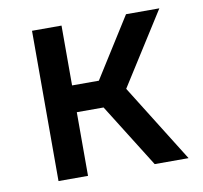

<svg xmlns="http://www.w3.org/2000/svg" viewBox="-66 -621 733 692"><g transform="rotate(-10 300.0 -275.0)"><path d="M94 0V-550H202V-331H300L438 -550H560L392 -285L570 0H446L300 -233H202V0Z"/></g></svg>

Font: JetBrains Mono SemiBold
Style: Regular
Weight: 472
Monospace: yes
Designer: Philipp Nurullin, Konstantin Bulenkov
Foundry: JetBrains
Version: Version 2.305; ttfautohint (v1.8.4.7-5d5b)